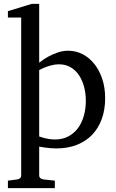

<svg xmlns="http://www.w3.org/2000/svg" viewBox="-20 -757 599 995"><path d="M424.8 -233.9Q424.8 -272.5 415.8 -306.9Q406.7 -341.3 389.2 -367.4Q371.6 -393.6 345.5 -408.7Q319.3 -423.8 285.2 -423.8Q266.1 -423.8 247.8 -418.9Q229.5 -414.1 215.3 -408.7Q198.7 -402.3 183.1 -394V-49.8Q194.8 -45.4 208 -42Q219.2 -39.1 233.9 -36.6Q248.5 -34.2 264.2 -34.2Q305.2 -34.2 335.4 -50.8Q365.7 -67.4 385.5 -95Q405.3 -122.6 415 -158.7Q424.8 -194.8 424.8 -233.9ZM524.9 -248Q524.9 -189 507.6 -140.9Q490.2 -92.8 457.8 -58.8Q425.3 -24.9 378.2 -6.3Q331.1 12.2 272 12.2Q258.3 12.2 242.7 11Q227.1 9.8 213.9 7.8Q198.2 5.9 183.1 2.9V151.9Q183.1 161.1 189.5 166.5Q195.8 171.9 205.1 172.9L264.2 179.2V217.8H21V179.2L68.8 172.9Q78.1 171.9 84 166.5Q89.8 161.1 89.8 151.9V-666H21V-699.2L144 -736.8H183.1V-432.1Q204.6 -449.2 229 -462.9Q250 -474.6 277.3 -484.4Q304.7 -494.1 334 -494.1Q372.6 -494.1 407.2 -476.6Q441.9 -459 468 -426.8Q494.1 -394.5 509.5 -349.1Q524.9 -303.7 524.9 -248Z"/></svg>

Font: BabelStone Ogham Bound
Style: Regular
Weight: 400
Designer: Andrew West
Foundry: BabelStone
Version: Version 2.02 March 14, 2022